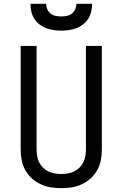

<svg xmlns="http://www.w3.org/2000/svg" viewBox="-20 -975 640 1003"><path d="M300 8Q272 8 244.5 3.5Q217 -1 191.5 -13Q166 -25 145.5 -44Q125 -63 111.5 -87.5Q98 -112 93 -139.5Q88 -167 88 -195V-735H171V-195Q171 -178 174 -160.5Q177 -143 184.5 -127.5Q192 -112 204.5 -99.5Q217 -87 232.5 -79.5Q248 -72 265.5 -69Q283 -66 300 -66Q317 -66 334.5 -69Q352 -72 367.5 -79.5Q383 -87 395.5 -99.5Q408 -112 415.5 -127.5Q423 -143 426 -160.5Q429 -178 429 -195V-735H512V-195Q512 -167 507 -139.5Q502 -112 488.5 -87.5Q475 -63 454.5 -44Q434 -25 408.5 -13Q383 -1 355.5 3.5Q328 8 300 8ZM300 -815Q280 -815 259.5 -818Q239 -821 220.5 -828Q202 -835 185.5 -848Q169 -861 158.5 -878Q148 -895 143.5 -915Q139 -935 139 -955H221Q221 -940 227 -926.5Q233 -913 244.5 -904Q256 -895 270.5 -892Q285 -889 300 -889Q315 -889 329.5 -892Q344 -895 355.5 -904Q367 -913 373 -926.5Q379 -940 379 -955H461Q461 -935 456.5 -915Q452 -895 441.5 -878Q431 -861 414.5 -848Q398 -835 379.5 -828Q361 -821 340.5 -818Q320 -815 300 -815Z"/></svg>

Font: Iosevka Meiseki Sans
Style: Regular
Weight: 400
Monospace: yes
Designer: Belleve Invis
Foundry: Belleve Invis
Version: Version 11.2.6; ttfautohint (v1.8.4)